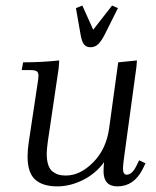

<svg xmlns="http://www.w3.org/2000/svg" viewBox="-20 -663 562 690"><path d="M58.1 -411.1 63 -439Q129.9 -439 192.9 -445.8L190.9 -418L151.9 -154.8Q147.9 -124.5 147.9 -110.8Q147.9 -85.9 153.8 -69.3Q159.7 -52.7 170.7 -45.2Q181.6 -37.6 192.1 -34.9Q202.6 -32.2 216.8 -32.2Q268.1 -32.2 314.9 -79.6Q361.8 -127 372.1 -201.2L404.8 -439L472.2 -445.8L470.2 -421.9L426.8 -104Q421.9 -68.8 421.9 -58.1Q421.9 -35.2 435.1 -35.2Q454.1 -35.2 469.2 -64.9L480 -86.9L502.9 -76.2L492.2 -54.2Q460.9 6.8 401.9 6.8Q352.1 6.8 352.1 -47.9Q352.1 -60.5 354 -80.1Q324.2 -39.1 278.1 -16.1Q231.9 6.8 186 6.8Q133.3 6.8 106.2 -17.8Q79.1 -42.5 79.1 -100.1Q79.1 -124.5 83 -149.9L115.2 -363.8Q118.2 -380.9 118.2 -391.1Q118.2 -402.8 111.8 -407Q105.5 -411.1 87.9 -411.1ZM252.9 -633.8 275.9 -643.1 314.9 -556.2 382.8 -643.1 403.8 -633.8 357.9 -542Q344.2 -514.6 332.5 -503.9Q320.8 -493.2 305.2 -493.2Q289.6 -493.2 281.5 -503.9Q273.4 -514.6 269 -542Z"/></svg>

Font: Dihjauti S
Style: Italic
Weight: 400
Italic angle: -9°
Designer: T. Christopher White
Version: Version 3.0.0